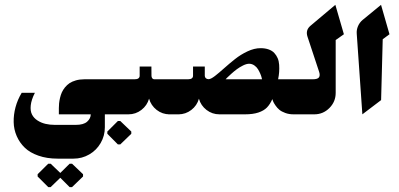

<svg xmlns="http://www.w3.org/2000/svg" viewBox="-20 -474 1654 796"><path d="M190 301.7 230 263 268.7 301.7H278.7L324.3 257.7V248.3L278.7 204.7H268.7L230 243L190 204.7H180L136 248.3V257.7L180 301.7ZM219 183.7H284.7Q320 183.7 350 166.3Q380 149 397.3 119Q414.7 89 414.7 53.7V0H489.7V-145.3H330Q310.7 -145.3 294.8 -140.8Q279 -136.3 268.3 -129.2Q257.7 -122 249.3 -111.7Q241 -101.3 236.3 -90.8Q231.7 -80.3 228.8 -68Q226 -55.7 225 -45.8Q224 -36 224 -26V0H356.3Q356 17.3 341.2 30.5Q326.3 43.7 294.3 43.7H207Q186.7 43.7 168.7 39.5Q150.7 35.3 135.5 25.5Q120.3 15.7 112.7 0.8Q105 -14 107.5 -37.3Q110 -60.7 124.7 -89.3H70Q52.7 -60.7 44.3 -29.3Q36 2 36.7 32.3Q37.3 62.7 49.3 90.2Q61.3 117.7 82.7 138.3Q104 159 139.2 171.3Q174.3 183.7 219 183.7Z M468.7 124.7H478.7L524.3 80.7V71.3L478.7 27.7H468.7L425 71.3V80.7ZM512.7 0Q542.7 0 566.3 -18.3Q590 -36.7 598 -65Q606 -36.7 629.5 -18.3Q653 0 683 0H724.3V-145.3H620Q611.7 -145.3 608.7 -154.7Q608 -157.3 608 -159.7L607.7 -198.3H559V-159.7Q559 -153.3 554 -149.3Q549 -145.3 538 -145.3H442.7V0Z M719.7 0Q749.7 0 773.2 -18.2Q796.7 -36.3 804.7 -64.7Q812.7 -36.3 836.2 -18.2Q859.7 0 889.7 0H995.7Q1028.7 0 1051.2 -7.5Q1073.7 -15 1086.7 -28.3Q1099.7 -41.7 1109 -63Q1110.7 -57.7 1113 -52.2Q1115.3 -46.7 1122.3 -36.5Q1129.3 -26.3 1138.3 -18.8Q1147.3 -11.3 1162.7 -5.7Q1178 0 1196.7 0H1253.7V-145.3H1133Q1136.3 -161.3 1137.3 -175.8Q1138.3 -190.3 1137.3 -205.5Q1136.3 -220.7 1131.2 -232.7Q1126 -244.7 1117.3 -254.2Q1108.7 -263.7 1094 -269Q1079.3 -274.3 1060 -274.3Q1034.3 -274.3 1006 -261Q977.7 -247.7 954 -228.8Q930.3 -210 909.3 -191.2Q888.3 -172.3 871.2 -159Q854 -145.7 844.7 -145.7Q837.7 -145.7 833.3 -149.8Q829 -154 829 -159.7V-198.3H780.3V-159.7Q780.3 -153.3 775.3 -149.3Q770.3 -145.3 759.3 -145.3H677.3V0ZM1012.7 -209.7Q1024.3 -209.7 1034.2 -203Q1044 -196.3 1049.7 -186.8Q1055.3 -177.3 1059.3 -168Q1063.3 -158.7 1064.7 -152L1066.3 -145.3H915.3Q917.7 -148 922 -152.3Q926.3 -156.7 938.5 -167.7Q950.7 -178.7 962.2 -187.2Q973.7 -195.7 987.8 -202.7Q1002 -209.7 1012.7 -209.7Z M1207 0H1283Q1319.7 0 1345.7 -26.2Q1371.7 -52.3 1371.7 -89V-308L1405.7 -332L1370.3 -454L1267 -367Q1246 -349.3 1254.7 -322.3L1303 -176.3Q1308 -161 1302.3 -153.2Q1296.7 -145.3 1276.3 -145.3H1207Z M1482.3 0 1560 -59 1566.7 -311.3 1594.7 -332 1559.7 -454 1483.3 -391.3Q1470.7 -380.7 1464.2 -365.5Q1457.7 -350.3 1459 -334Z"/></svg>

Font: Jomhuria
Style: Regular
Weight: 400
Designer: Arabic design by Kourosh Beigpour, Latin design by Eben Sorkin, engineering by Lasse Fister and Khaled Hosney
Version: Version 1.0010